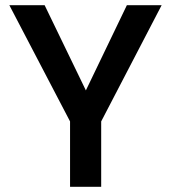

<svg xmlns="http://www.w3.org/2000/svg" viewBox="-20 -720 660 740"><path d="M250 0V-252L16 -700H152L319 -355H303L469 -700H603L370 -252V0Z"/></svg>

Font: DM Sans 12pt SemiBold
Style: Regular
Weight: 600
Version: Version 4.004;gftools[0.9.30]